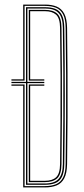

<svg xmlns="http://www.w3.org/2000/svg" viewBox="-20 -820 366 840"><path d="M81.5 0V-445H30V-450.5H87.5V-5.8H176Q204.8 -5.8 225 -14.1Q245.2 -22.5 256 -43.5Q266.8 -64.5 267.2 -102.2Q268.8 -206.2 269.2 -302.4Q269.8 -398.5 269.2 -495.2Q268.8 -592 267.2 -697.8Q266.8 -736.5 255.9 -757.4Q245 -778.2 224.9 -786.2Q204.8 -794.2 177 -794.2H87.5V-467.5H30V-473H81.5V-800H177Q206.5 -800 227.9 -791.2Q249.2 -782.5 261 -760.4Q272.8 -738.2 273.5 -698Q274.8 -596 275.4 -500.9Q276 -405.8 275.5 -308.5Q275 -211.2 273.5 -102.2Q272.8 -62.2 261.1 -40Q249.5 -17.8 228 -8.9Q206.5 0 176 0ZM93.8 -11.5V-456.2H30V-461.8H93.8V-788.5H177Q203.5 -788.5 222.1 -781.1Q240.8 -773.8 250.8 -754Q260.8 -734.2 261.2 -697.8Q262.5 -619.5 263 -546.2Q263.5 -473 263.5 -400.9Q263.5 -328.8 263 -255.1Q262.5 -181.5 261.2 -102.2Q260.8 -65.8 250.8 -46.1Q240.8 -26.5 221.9 -19Q203 -11.5 176 -11.5ZM99.8 -17.2H176Q217.8 -17.2 236.1 -37.1Q254.5 -57 255 -102.2Q256.5 -207.2 257 -306.5Q257.5 -405.8 257 -502.8Q256.5 -599.8 255 -698Q254.5 -743.8 236.2 -763.2Q218 -782.8 177 -782.8H99.8V-461.8H173.8V-456.2H99.8ZM106 -23.2V-450.5H173.8V-445H112V-29H176Q209 -29 225.6 -44.6Q242.2 -60.2 242.8 -102.2Q244 -188.5 244.6 -284.5Q245.2 -380.5 244.9 -484.5Q244.5 -588.5 242.8 -698Q242.2 -741.2 225 -756.1Q207.8 -771 177 -771H112V-473H173.8V-467.5H106V-776.8H177Q212.5 -776.8 230.5 -760Q248.5 -743.2 249 -698Q250.2 -604 250.8 -509.4Q251.2 -414.8 250.9 -314.2Q250.5 -213.8 249 -102.2Q248.5 -57.2 230.5 -40.2Q212.5 -23.2 176 -23.2Z"/></svg>

Font: Big Shoulders Inline Display Thin ExtraLight
Style: Regular
Weight: 250
Version: Version 2.002